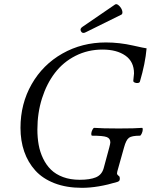

<svg xmlns="http://www.w3.org/2000/svg" viewBox="-20 -877 715 910"><path d="M386.2 -724.1Q371.1 -715.8 364 -728.3Q356.9 -740.7 371.1 -750L525.9 -856Q533.7 -860.4 544.7 -849.6Q555.7 -838.9 559.1 -826.2Q562.5 -813.5 556.2 -808.1ZM368.2 13.2Q294.9 13.2 238.5 -8.5Q182.1 -30.3 147.2 -69.1Q112.3 -107.9 94.7 -158.9Q77.1 -210 77.1 -271Q77.1 -385.3 130.1 -478Q183.1 -570.8 275.9 -623.3Q368.7 -675.8 481.9 -675.8Q545.9 -675.8 610.8 -661.1Q662.6 -649.4 674.8 -647.9Q668.5 -575.7 643.1 -490.2Q641.6 -484.9 633.5 -483.6Q625.5 -482.4 618.2 -485.8Q610.8 -489.3 611.8 -495.1Q615.2 -522.5 615.2 -528.8Q615.2 -585 574.2 -613.5Q533.2 -642.1 465.8 -642.1Q396.5 -642.1 338.1 -612.5Q279.8 -583 240.5 -531.7Q201.2 -480.5 179.2 -411.1Q157.2 -341.8 157.2 -263.2Q157.2 -224.6 163.3 -190.7Q169.4 -156.7 184.3 -125.7Q199.2 -94.7 221.7 -72.8Q244.1 -50.8 278.8 -37.8Q313.5 -24.9 357.9 -24.9Q406.7 -24.9 434.6 -36.6Q462.4 -48.3 471.2 -79.1L498 -178.2Q502.9 -196.8 502.9 -202.1Q502.9 -221.2 485.6 -227.5Q468.3 -233.9 416 -233.9Q412.1 -235.4 412.6 -243.7Q413.1 -252 417.7 -261.5Q422.4 -271 426.8 -271Q463.9 -268.1 543 -268.1Q621.1 -268.1 653.8 -271Q657.2 -269.5 656.5 -261.2Q655.8 -252.9 651.4 -243.4Q647 -233.9 643.1 -233.9Q604.5 -233.9 591.1 -223.9Q577.6 -213.9 567.9 -178.2L536.1 -64.9Q533.2 -54.2 536.1 -50Q539.1 -45.9 543.5 -42.7Q547.9 -39.6 547.9 -32.2Q547.9 -23.9 545.7 -20.8Q543.5 -17.6 537.1 -15.1Q444.3 13.2 368.2 13.2Z"/></svg>

Font: Junicode SmCond
Style: Italic
Weight: 400
Width: 4
Italic angle: -11°
Designer: Peter S. Baker
Version: Version 2.206